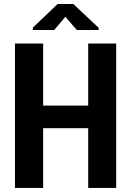

<svg xmlns="http://www.w3.org/2000/svg" viewBox="-20 -925 645 945"><path d="M551.8 0Q517.6 0 414.1 0Q414.1 -73.2 414.1 -293.9Q358.4 -293.9 192.4 -293.9Q192.4 -220.7 192.4 0Q158.2 0 53.7 0Q53.7 -132.8 53.7 -533.2Q53.7 -578.1 53.7 -710.9Q88.9 -710.9 192.4 -710.9Q192.4 -634.8 192.4 -405.3Q248 -405.3 414.1 -405.3Q414.1 -481.4 414.1 -710.9Q448.2 -710.9 551.8 -710.9Q551.8 -533.2 551.8 0ZM465.8 -788.1Q465.8 -785.2 465.8 -777.3Q439.5 -777.3 358.4 -777.3Q343.8 -793 301.8 -842.8Q288.1 -826.2 247.1 -777.3Q220.7 -777.3 141.6 -777.3Q141.6 -780.3 141.6 -789.1Q171.9 -818.4 263.7 -905.3Q283.2 -905.3 340.8 -905.3Q372.1 -876 465.8 -788.1Z"/></svg>

Font: Noto Sans Hebrew DECATHLON 
Style: Bold
Weight: 400
Designer: Monotype Design Team
Version: Version 2.000;GOOG;noto-fonts:20170220:a8a215d2e889